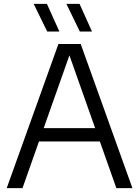

<svg xmlns="http://www.w3.org/2000/svg" viewBox="-20 -966 714 986"><path d="M14.5 0 280 -740H394.5L660 0H577.5L329.5 -701.5H343.5L95.5 0ZM153.5 -239.5 172.5 -308H501.5L520.5 -239.5ZM390 -804 321 -946H388.5L452.5 -804ZM222.5 -804 153 -946H221L285 -804Z"/></svg>

Font: Encode Sans SC
Style: Regular
Weight: 400
Version: Version 3.002